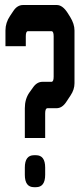

<svg xmlns="http://www.w3.org/2000/svg" viewBox="-20 -738 320 774"><path d="M162.1 -181.6H80.1V-301.8Q80.1 -338.9 98.6 -365.2L113.3 -385.7Q128.9 -408.2 151.4 -408.2H187.5Q196.3 -408.2 196.3 -428.7V-591.8Q196.3 -612.3 187.5 -612.3H92.8Q84 -612.3 84 -591.8V-551.8H2V-615.2Q2 -646.5 20.5 -673.8L34.2 -694.3Q49.8 -717.8 73.2 -717.8H209Q232.4 -717.8 252.9 -685.5L262.7 -669.9Q280.3 -641.6 280.3 -615.2V-402.3Q280.3 -377 264.6 -353.5L247.1 -327.1Q230.5 -301.8 208 -301.8H171.9Q162.1 -301.8 162.1 -281.2ZM125 -112.3Q162.1 -112.3 162.1 -62.5V-33.2Q162.1 16.6 125 16.6H117.2Q80.1 16.6 80.1 -33.2V-62.5Q80.1 -112.3 117.2 -112.3Z"/></svg>

Font: Vancouver Drive
Style: Bold
Weight: 700
Designer: Valery Zaveryaev
Foundry: Cyreal (www.cyreal.org)
Version: Version 1.01